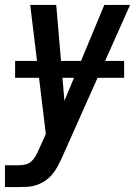

<svg xmlns="http://www.w3.org/2000/svg" viewBox="-44 -540 564 775"><path d="M-24 215V127H32Q45 127 58.5 124Q72 121 82.5 111.5Q93 102 100 89.5Q107 77 112 65L141 1L78 -520H183L216 -133L377 -520H481L204 101Q196 118 187 134.5Q178 151 165.5 165.5Q153 180 137 190.5Q121 201 103 207Q85 213 67 214Q49 215 32 215ZM17 -226V-294H457V-226Z"/></svg>

Font: Iosevka SS04 Semibold
Style: Italic
Weight: 600
Italic angle: -9°
Monospace: yes
Designer: Belleve Invis
Foundry: Belleve Invis
Version: Version 19.0.0; ttfautohint (v1.8.4)